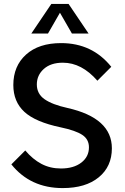

<svg xmlns="http://www.w3.org/2000/svg" viewBox="-20 -940 640 980"><path d="M109 -172Q147 -127 191.5 -103.5Q236 -80 291 -80Q356 -80 395 -110Q434 -140 434 -188Q434 -229 400 -251.5Q366 -274 290 -290Q161 -317 104.5 -369Q48 -421 48 -506Q48 -603 113 -661.5Q178 -720 292 -720Q451 -720 548 -599L477 -528Q397 -620 301 -620Q239 -620 203.5 -588Q168 -556 168 -509Q168 -461 207.5 -433.5Q247 -406 324 -389Q551 -338 551 -183Q551 -90 484 -35Q417 20 300 20Q135 20 38 -101ZM242 -920H330L432 -769H347L286 -875L225 -769H140Z"/></svg>

Font: Moderustic Med
Style: Regular
Weight: 500
Designer: Tural Alisoy
Foundry: TAFT Foundry
Version: Version 2.110